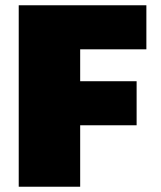

<svg xmlns="http://www.w3.org/2000/svg" viewBox="-20 -708 609 728"><path d="M51 0V-688H535V-521H284V-400H498V-233H284V0Z"/></svg>

Font: Saira Black
Style: Regular
Weight: 900
Designer: Hector Gatti with collaboration of the Omnibus-Type team
Foundry: Omnibus-Type
Version: Version 1.100; ttfautohint (v1.8.3)